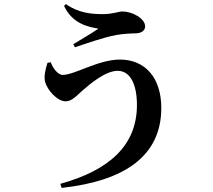

<svg xmlns="http://www.w3.org/2000/svg" viewBox="-20 -842 1040 938"><path d="M212 -535C202 -505 193 -466 201 -440C212 -402 259 -347 301 -347C332 -347 358 -378 381 -398C421 -433 495 -496 555 -496C617 -496 649 -429 649 -329C649 -131 513 -10 275 56L281 76C591 42 768 -81 768 -315C768 -461 690 -551 566 -551C460 -551 345 -476 286 -476C263 -476 238 -509 228 -538ZM461 -702C433 -683 378 -650 338 -626L346 -611C394 -627 487 -660 548 -671C576 -676 617 -679 640 -679C673 -679 689 -694 689 -713C689 -752 626 -786 578 -786C560 -786 532 -773 481 -773C430 -773 363 -778 302 -822L293 -813C335 -723 416 -710 461 -702Z"/></svg>

Font: Source Han Serif
Style: Bold
Weight: 700
Designer: Ryoko NISHIZUKA 西塚涼子 (kana & ideographs); Frank Grießhammer (Latin, Greek & Cyrillic); Wenlong ZHANG 张文龙 (bopomofo); San
Foundry: Adobe Systems Incorporated
Version: Version 1.001;PS 1.001;hotconv 16.6.54;makeotf.lib2.5.65590